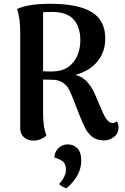

<svg xmlns="http://www.w3.org/2000/svg" viewBox="-20 -730 660 1016"><path d="M607 -55Q607 -23 582.5 -5Q558 13 532 13Q496 13 473 -2.5Q450 -18 435 -45Q420 -72 400 -122L365 -212Q352 -245 341 -263.5Q330 -282 309 -295Q288 -308 253 -308L208 -309V-129Q208 -55 226 -13Q215 -3 197 5.5Q179 14 157 14Q127 14 107.5 -3Q88 -20 87 -49V-560Q87 -637 70 -682Q128 -710 246 -710Q392 -710 464.5 -666.5Q537 -623 537 -526Q537 -454 494.5 -403.5Q452 -353 379 -334Q414 -324 435.5 -302.5Q457 -281 476 -246L520 -144Q534 -110 547 -95Q560 -80 574 -79Q589 -79 599 -89Q607 -72 607 -55ZM259 -352Q328 -353 366.5 -399Q405 -445 405 -518Q405 -588 369 -627.5Q333 -667 255 -667Q232 -667 208 -665V-353Q240 -351 259 -352ZM293 244Q329 203 329 169Q329 137 312 124Q295 111 268 104Q268 76 288 55Q308 34 339 34Q369 34 389.5 55Q410 76 410 121Q410 158 392 193.5Q374 229 333 266Q311 262 293 244Z"/></svg>

Font: Arima Madurai ExtraBold
Style: Regular
Weight: 800
Designer: Joana Correia and Natanael Gama
Foundry: NDISCOVER
Version: Version 1.019